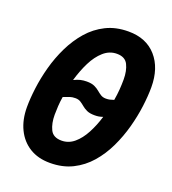

<svg xmlns="http://www.w3.org/2000/svg" viewBox="-132 -809 828 924"><g transform="rotate(20 281.5 -347.0)"><path d="M228 15Q167 15 123.5 -12Q80 -39 56.5 -87.5Q33 -136 33 -200Q33 -244 40 -298.5Q47 -353 62.5 -410Q78 -467 104 -520.5Q130 -574 167 -616.5Q204 -659 254 -684Q304 -709 369 -709Q460 -709 511.5 -650.5Q563 -592 563 -494Q563 -450 556 -395.5Q549 -341 533.5 -284Q518 -227 492.5 -173.5Q467 -120 430 -77.5Q393 -35 343 -10Q293 15 228 15ZM244 -105Q280 -105 308.5 -129Q337 -153 358.5 -193.5Q380 -234 394 -281Q382 -277 373 -275.5Q364 -274 352 -274Q327 -274 312 -281Q297 -288 286.5 -297Q276 -306 265 -313Q254 -320 238 -320Q222 -320 210 -316Q198 -312 178 -304Q174 -279 172.5 -255.5Q171 -232 171 -211Q171 -167 186 -136Q201 -105 244 -105ZM376 -368Q387 -368 395.5 -370Q404 -372 416 -376Q421 -405 423 -432Q425 -459 425 -484Q425 -528 410 -558.5Q395 -589 353 -589Q315 -589 285 -562.5Q255 -536 233.5 -493Q212 -450 197 -398Q215 -407 230 -410.5Q245 -414 262 -414Q287 -414 302 -407Q317 -400 327.5 -391Q338 -382 349 -375Q360 -368 376 -368Z"/></g></svg>

Font: Ubuntu Sans Mono
Style: Bold Italic
Weight: 700
Italic angle: -13.5°
Monospace: yes
Designer: Dalton Maag Ltd
Foundry: Dalton Maag Ltd
Version: Version 1.006